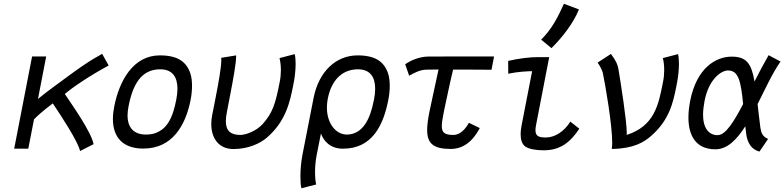

<svg xmlns="http://www.w3.org/2000/svg" viewBox="-20 -803 4236 1037"><path d="M330.1 -295.4C368.7 -328.6 461.4 -392.6 566.9 -449.2L531.7 -512.2C518.6 -502.9 477.5 -486.8 359.4 -399.9C298.3 -354 239.3 -313.5 185.1 -268.6L229.5 -498H153.3L56.6 0H132.8L163.6 -158.2C197.8 -194.8 265.1 -244.6 265.1 -244.6C310.1 -177.7 400.4 -40.5 412.6 12.7L485.4 -24.4C473.1 -90.3 371.6 -233.4 330.1 -295.4Z M752.9 -0.5H753.9C911.1 -0.5 982.9 -126 1009.8 -265.1C1014.6 -289.1 1017.1 -314.5 1017.1 -339.4C1017.1 -363.8 1014.6 -386.7 1008.3 -405.8C986.8 -470.2 939.5 -503.9 843.3 -503.9C700.7 -503.9 624.5 -369.1 596.7 -226.6C592.3 -203.1 589.8 -181.2 589.8 -160.6C589.8 -62 643.1 -1 752.9 -0.5ZM857.4 -105C829.1 -84.5 805.7 -76.7 768.6 -76.2C702.1 -76.2 668.9 -114.3 668.9 -179.7C668.9 -194.8 670.9 -211.4 674.3 -229C697.3 -348.1 743.7 -428.7 845.2 -428.7C912.6 -428.7 938.5 -385.3 938.5 -323.2C938.5 -306.2 936 -287.1 932.6 -267.6C932.1 -264.6 931.2 -261.7 930.7 -258.8C916.5 -186.5 895 -134.8 857.4 -105Z M1125.5 -178.7C1122.6 -163.1 1121.1 -147.5 1121.1 -132.8C1121.1 -56.6 1161.6 2 1240.7 2C1320.3 2 1384.8 -27.8 1421.9 -60.1C1523.4 -147.9 1545.9 -251 1564 -344.2C1564.9 -350.1 1566.4 -356.4 1567.4 -362.3C1567.9 -364.3 1567.9 -366.2 1568.4 -368.2C1572.3 -388.7 1576.7 -424.8 1576.7 -458.5C1576.7 -477.5 1575.2 -496.1 1571.8 -510.7L1489.7 -489.3C1494.1 -471.2 1497.1 -449.2 1497.1 -425.3C1497.1 -404.3 1495.1 -381.3 1490.7 -360.4C1468.3 -244.1 1453.1 -194.3 1398.9 -133.3C1363.8 -94.2 1306.2 -74.2 1277.8 -74.2C1226.1 -74.2 1199.7 -96.2 1199.7 -148.9C1199.7 -162.6 1201.7 -178.2 1205.1 -196.3C1210.4 -224.1 1215.8 -252.4 1221.2 -279.8C1239.7 -375.5 1255.4 -460.9 1255.4 -499V-503.9L1174.8 -490.7C1175.3 -487.3 1175.3 -483.4 1175.3 -478.5C1175.3 -439.5 1160.6 -356.9 1143.1 -268.1C1137.2 -238.8 1131.3 -208 1125.5 -178.7Z M1673.8 -274.4 1613.3 34.2C1606 72.8 1602.5 115.2 1602.5 150.4C1602.5 177.7 1604.5 200.7 1607.9 213.9L1687.5 193.4C1684.1 178.2 1681.6 153.8 1681.6 125.5C1681.6 98.6 1684.1 67.9 1689.9 36.6L1713.4 -82C1729 -39.1 1765.1 0 1832 0H1833C1990.2 0 2050.8 -126 2077.6 -265.1C2082.5 -289.1 2085 -314.5 2085 -339.4C2085 -363.8 2082.5 -386.7 2076.2 -405.8C2054.7 -470.2 2007.3 -503.9 1911.1 -503.9C1794.9 -503.9 1701.7 -417 1673.8 -274.4ZM1998.5 -258.8C1979.5 -160.6 1939.9 -77.1 1853.5 -76.2C1793.5 -76.2 1745.6 -137.2 1745.6 -221.7C1745.6 -236.3 1747.1 -252 1750 -268.1C1772.9 -387.2 1843.3 -428.7 1913.1 -428.7C1980.5 -428.7 2006.3 -385.3 2006.3 -323.2C2006.3 -306.2 2003.9 -287.1 2000.5 -267.6C2000 -264.6 1999 -261.7 1998.5 -258.8Z M2440.4 -498 2294.4 -497.6C2247.6 -497.6 2197.3 -477.1 2168.5 -455.6L2189.9 -394C2217.3 -409.7 2249 -426.3 2283.2 -426.8C2283.2 -426.8 2338.9 -427.2 2348.6 -427.7C2327.1 -333.5 2314.5 -265.6 2302.7 -214.8L2298.3 -193.8C2291 -156.7 2287.1 -126 2287.1 -100.6C2287.1 -28.3 2320.3 1.5 2415 1.5C2511.2 1.5 2556.2 -84 2571.3 -111.3L2512.7 -139.6C2491.7 -102.5 2463.4 -74.2 2429.2 -74.2C2382.3 -74.2 2366.2 -85.9 2366.2 -121.6C2366.2 -139.6 2370.1 -163.6 2376.5 -195.3L2380.4 -214.8C2391.6 -263.7 2403.3 -327.6 2427.2 -427.2H2486.3L2634.8 -426.3L2648.4 -498H2639.6H2567.9H2500Z M2902.8 -588.9 2958.5 -543C3015.6 -599.6 3076.7 -676.8 3106.9 -752L3025.9 -782.7C2992.2 -708 2960.4 -646 2902.8 -588.9ZM2887.7 -494.6C2836.9 -494.6 2781.7 -486.8 2724.6 -474.1L2725.1 -404.8C2773.4 -415.5 2830.1 -418.5 2854 -418.5L2796.9 -124.5C2794.9 -112.8 2792 -95.7 2792 -77.6C2792 -51.3 2797.9 -23.4 2819.8 -9.8C2838.9 2 2875 8.8 2916.5 8.8C3006.3 8.8 3060.5 -34.7 3108.9 -107.9L3060.5 -146C3025.4 -90.3 2974.6 -60.5 2929.2 -60.5C2892.6 -60.5 2872.1 -65.9 2872.1 -99.6C2872.1 -106.9 2873 -116.2 2875 -126.5C2875 -126.5 2920.4 -361.3 2946.3 -494.6Z M3279.8 -511.7 3207.5 -464.8C3217.8 -452.6 3233.9 -419.9 3235.8 -409.7C3249.5 -343.8 3286.6 -129.9 3286.6 -32.2C3286.6 -18.6 3285.6 -6.8 3284.2 1.5C3401.9 0 3458 -35.2 3495.1 -67.4C3593.8 -152.8 3615.2 -246.1 3632.8 -335.9C3634.8 -344.7 3635.7 -353.5 3637.7 -362.3C3638.2 -364.3 3638.2 -366.2 3638.7 -368.2C3642.6 -388.7 3647 -424.8 3647 -458.5C3647 -477.5 3645.5 -496.1 3642.1 -510.7L3560.1 -489.3C3564.5 -471.2 3567.4 -449.2 3567.4 -425.3C3567.4 -404.3 3565.4 -381.3 3561 -360.4L3560.5 -357.9C3536.6 -235.8 3514.6 -122.6 3364.7 -74.2C3364.7 -77.1 3365.2 -80.6 3365.2 -84.5C3365.2 -150.4 3331.5 -361.8 3321.8 -419.9C3316.4 -456.5 3306.6 -475.1 3279.8 -511.7Z M3785.2 -257.3C3807.6 -374 3874 -422.4 3912.1 -422.4C3969.2 -422.4 3981.4 -363.8 3993.7 -241.2C3943.8 -145.5 3898.4 -73.2 3856.9 -73.2H3850.6C3843.3 -73.2 3777.3 -75.7 3777.3 -183.6C3777.3 -204.1 3779.8 -228.5 3785.2 -257.3ZM4071.8 -240.7C4113.3 -322.8 4152.3 -409.2 4195.8 -470.7L4131.3 -504.9C4105 -459.5 4079.6 -411.1 4055.2 -362.8C4038.6 -459 4012.7 -497.1 3932.1 -497.1C3846.7 -497.1 3742.2 -436.5 3707.5 -257.3C3701.7 -227.1 3698.2 -197.3 3698.2 -168.9C3698.2 -73.7 3735.8 3.4 3844.2 3.4C3908.2 3.4 3959.5 -48.8 4005.4 -121.1C4006.8 -110.4 4007.8 -99.1 4009.3 -87.9C4012.2 -58.6 4022.5 0 4082 15.6L4128.4 -52.7C4098.6 -65.4 4090.8 -85 4086.9 -113.3C4080.6 -160.6 4076.2 -203.1 4071.8 -240.7Z"/></svg>

Font: Fantasque Sans Mono
Style: RegItalic
Weight: 400
Italic angle: -11°
Monospace: yes
Designer: Jany Belluz
Version: Version 1.6.3